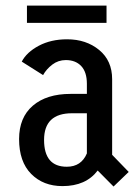

<svg xmlns="http://www.w3.org/2000/svg" viewBox="-20 -652 490 684"><path d="M76 -632H359.5V-570.5H76ZM384.5 12.5 328 -44.5Q286 11 202.5 11Q134 11 91 -32.5Q48 -76 48 -156.5Q48 -233.5 97 -275.5Q146 -317.5 231.5 -317.5H289.5V-353.5Q289.5 -395.5 269.2 -416.8Q249 -438 214.5 -438Q187.5 -438 166.2 -421.8Q145 -405.5 133.5 -384.5L57.5 -432.5Q75 -466 118.2 -489Q161.5 -512 219 -512Q287 -512 333.2 -474Q379.5 -436 379.5 -370V-100.5L438.5 -39.5ZM218 -58Q269.5 -58 289.5 -105.5V-248.5H236.5Q137 -248.5 137 -153.5Q137 -58 218 -58Z"/></svg>

Font: League Mono Condensed
Style: Regular
Weight: 400
Width: 1
Designer: Tyler Finck
Foundry: The League of Moveable Type / Tyler Finck
Version: Version 2.210